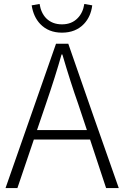

<svg xmlns="http://www.w3.org/2000/svg" viewBox="-20 -950 627 970"><path d="M8 0 263 -729H325L452 -364L580 0H516L435 -245H151L68 0ZM167 -293H293H419L375 -425Q337 -532 295 -675H291Q260 -565 212 -425ZM293 -785Q225 -785 183 -829Q149 -865 140 -923L180 -930Q187 -885 213 -858Q244 -827 293 -827Q342 -827 372 -858Q399 -885 406 -930L446 -923Q439 -866 404 -829Q362 -785 293 -785Z"/></svg>

Font: GenSekiGothic TW L
Style: Regular
Weight: 300
Version: Version 1.501;PS 1;hotconv 16.6.51;makeotf.lib2.5.65220